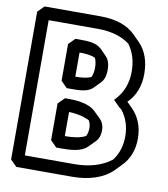

<svg xmlns="http://www.w3.org/2000/svg" viewBox="-95 -936 917 1050"><g transform="rotate(10 363.5 -410.5)"><path d="M264 -437H288C336 -437 381 -438 408 -465L443 -501C458 -516 467 -539 467 -574C467 -609 458 -632 443 -647L408 -683H407C380 -709 335 -711 288 -711H264L229 -676V-472ZM299 -507V-641C331 -641 363 -639 387 -627C393 -614 397 -596 397 -574C397 -552 393 -535 387 -521C364 -510 332 -507 299 -507ZM229 -346V-142L264 -107H288C340 -107 402 -109 435 -143L470 -178C485 -193 494 -214 494 -244C494 -270 485 -290 471 -304L435 -339L434 -340C394 -379 318 -381 288 -381H264ZM299 -311C327 -310 377 -305 414 -284C419 -274 424 -260 424 -244C424 -225 420 -210 414 -198C383 -181 340 -177 299 -177ZM565 -384C569 -381 574 -377 578 -374C608 -336 625 -289 625 -232C625 -177 608 -130 581 -96C530 -56 459 -35 377 -35H102V-786H377C451 -786 511 -767 553 -735C582 -696 598 -648 598 -586C598 -522 576 -469 540 -430L530 -419ZM603 -422 606 -424C646 -464 668 -519 668 -586C668 -658 647 -714 608 -754L572 -790C528 -834 462 -856 377 -856H67L32 -821V0L67 35H377C469 35 549 10 600 -41L635 -77C673 -115 695 -167 695 -232C695 -298 673 -352 633 -392L632 -393Z"/></g></svg>

Font: Hussar Press
Style: Bold
Weight: 700
Foundry: Cannot Into Space Fonts
Version: Version 1.43